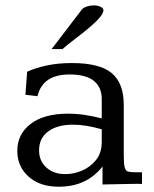

<svg xmlns="http://www.w3.org/2000/svg" viewBox="-20 -685 574 715"><path d="M198.2 10.3Q128.4 10.3 86.4 -27.3Q44.4 -64.9 44.4 -123Q44.4 -185.5 94.2 -223.6Q144 -261.7 233.4 -261.7Q263.7 -261.7 295.2 -257.1Q326.7 -252.4 358.9 -244.1V-316.4Q358.9 -360.4 329.3 -384Q299.8 -407.7 238.8 -407.7Q138.7 -407.7 119.6 -326.7L74.7 -332L81.1 -418Q112.3 -432.1 154.3 -441.2Q196.3 -450.2 248 -450.2Q351.6 -450.2 396.2 -412.6Q440.9 -375 440.9 -294.4V-109.4Q440.9 -75.7 444.3 -62Q447.8 -48.3 457.5 -45.9Q467.3 -43.5 486.8 -43.5H508.8V0Q501 -0.5 493.2 -0.5Q485.4 -0.5 477.5 -0.2Q469.7 0 461.9 0Q435.5 0.5 410.2 1Q384.8 1.5 361.8 2V-64.9Q332.5 -27.8 292.2 -8.8Q252 10.3 198.2 10.3ZM223.1 -36.6Q254.9 -36.6 286.1 -50Q317.4 -63.5 338.1 -89.8Q358.9 -116.2 358.9 -155.8V-203.6Q329.6 -211.9 303.2 -216.3Q276.9 -220.7 252 -220.7Q193.4 -220.7 159.4 -195.6Q125.5 -170.4 125.5 -125.5Q125.5 -85.4 152.8 -61Q180.2 -36.6 223.1 -36.6ZM172.4 -502.4 284.7 -649.4Q290 -656.2 303 -660.6Q315.9 -665 329.1 -665Q338.9 -665 347.2 -662.6Q355.5 -660.2 360.4 -656Q365.2 -651.9 365.2 -646.5Q364.3 -635.3 352.5 -621.1Q340.8 -606.9 322.8 -591.1Q304.7 -575.2 284.4 -559.3Q264.2 -543.5 245.1 -528.8Q226.1 -514.2 212.9 -502.4Z"/></svg>

Font: Kameron
Style: Regular
Weight: 400
Designer: Vernon Adams
Foundry: Vernon Adams
Version: Version 1.100